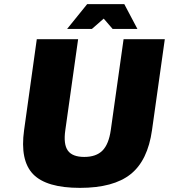

<svg xmlns="http://www.w3.org/2000/svg" viewBox="-20 -890 818 930"><path d="M96.7 -259.8 158.2 -700.2H358.4L296.4 -259.8Q286.6 -191.4 308.6 -160.6Q330.6 -129.9 388.2 -129.9Q445.8 -129.9 476.3 -160.6Q506.8 -191.4 516.6 -259.8L578.6 -700.2H778.3L716.3 -259.8Q695.8 -112.8 612.8 -46.4Q529.8 20 367.2 20Q204.6 20 140.4 -46.4Q76.2 -112.8 96.7 -259.8ZM645.5 -750H525.4L482.4 -799.8L425.3 -750H305.2L402.3 -870.1H582Z"/></svg>

Font: Fivo Sans Heavy
Style: Regular
Weight: 900
Designer: Alexander Slobzheninov
Foundry: Alexander Slobzheninov
Version: 1.0